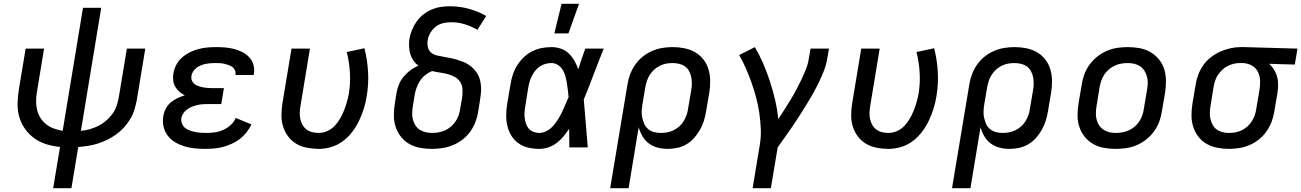

<svg xmlns="http://www.w3.org/2000/svg" viewBox="-20 -776 6852 1011"><path d="M260 215 296 -2Q259 -6 224.5 -16.5Q190 -27 162 -47Q134 -67 113.5 -95Q93 -123 82.5 -157Q72 -191 72.5 -228.5Q73 -266 79 -303L115 -520H212L174 -289Q170 -265 170 -241Q170 -217 176 -194.5Q182 -172 194.5 -153Q207 -134 224.5 -120.5Q242 -107 264.5 -99Q287 -91 310 -87L417 -735H513L406 -87Q429 -89 452 -95.5Q475 -102 496.5 -112.5Q518 -123 537 -139Q556 -155 570.5 -174.5Q585 -194 593 -216Q601 -238 605 -261L648 -520H745L700 -247Q695 -222 687 -196.5Q679 -171 665 -148Q651 -125 632.5 -104.5Q614 -84 591.5 -68Q569 -52 544.5 -40Q520 -28 495 -20Q470 -12 444 -8Q418 -4 392 -2L356 215Z M1059 8Q1031 8 1003 5Q975 2 949.5 -6Q924 -14 901.5 -27.5Q879 -41 863 -62Q847 -83 841 -110Q835 -137 840 -165Q843 -185 853 -204Q863 -223 879 -236.5Q895 -250 914 -259Q933 -268 953 -274Q937 -282 924 -293.5Q911 -305 902.5 -320Q894 -335 892 -353.5Q890 -372 893 -390Q897 -413 908.5 -435Q920 -457 939 -473.5Q958 -490 980.5 -501Q1003 -512 1026 -518Q1049 -524 1072.5 -526Q1096 -528 1119 -528Q1143 -528 1166.5 -526Q1190 -524 1213 -518Q1236 -512 1256.5 -501.5Q1277 -491 1292.5 -474.5Q1308 -458 1314.5 -435Q1321 -412 1317 -388L1316 -381H1220V-384Q1222 -396 1217 -406.5Q1212 -417 1203 -423.5Q1194 -430 1182.5 -434Q1171 -438 1159.5 -440.5Q1148 -443 1136 -443.5Q1124 -444 1111 -444Q1099 -444 1087 -443Q1075 -442 1062.5 -439.5Q1050 -437 1038 -432Q1026 -427 1015.5 -419.5Q1005 -412 997.5 -400.5Q990 -389 988 -377Q986 -364 990 -353Q994 -342 1003 -334.5Q1012 -327 1023.5 -323Q1035 -319 1047 -316.5Q1059 -314 1071 -313Q1083 -312 1095 -312H1159L1145 -228H1081Q1067 -228 1052.5 -227.5Q1038 -227 1024 -224Q1010 -221 996 -216Q982 -211 969 -202.5Q956 -194 947 -181.5Q938 -169 935 -154Q933 -139 938 -125.5Q943 -112 954 -103Q965 -94 979 -89Q993 -84 1007.5 -81Q1022 -78 1036.5 -77Q1051 -76 1066 -76Q1088 -76 1110.5 -79Q1133 -82 1154.5 -91.5Q1176 -101 1194.5 -117.5Q1213 -134 1221 -155L1304 -121Q1294 -99 1278 -79Q1262 -59 1242.5 -44Q1223 -29 1199.5 -18.5Q1176 -8 1153 -2Q1130 4 1106 6Q1082 8 1059 8Z M1659 8Q1627 8 1596.5 2Q1566 -4 1541 -18.5Q1516 -33 1498 -56.5Q1480 -80 1471 -108.5Q1462 -137 1462 -168Q1462 -199 1467 -231L1515 -520H1612L1562 -217Q1559 -200 1558.5 -182.5Q1558 -165 1561.5 -148.5Q1565 -132 1573.5 -117.5Q1582 -103 1595 -93.5Q1608 -84 1624.5 -80Q1641 -76 1659 -76Q1681 -76 1703.5 -86Q1726 -96 1742.5 -113.5Q1759 -131 1771 -152Q1783 -173 1791.5 -194.5Q1800 -216 1806.5 -238.5Q1813 -261 1817 -283Q1826 -339 1822.5 -394.5Q1819 -450 1806 -502L1899 -522Q1914 -463 1918 -399Q1922 -335 1911 -270Q1906 -237 1896 -205Q1886 -173 1871.5 -142Q1857 -111 1835.5 -82.5Q1814 -54 1786 -33Q1758 -12 1724.5 -2Q1691 8 1659 8Z M2255 8Q2223 8 2192.5 2.5Q2162 -3 2136 -17.5Q2110 -32 2091.5 -55.5Q2073 -79 2063.5 -107.5Q2054 -136 2054 -167.5Q2054 -199 2059 -231L2068 -287Q2072 -310 2081 -332Q2090 -354 2106 -373Q2122 -392 2141.5 -406.5Q2161 -421 2184 -430Q2168 -441 2157 -457Q2146 -473 2140.5 -491.5Q2135 -510 2134 -530.5Q2133 -551 2136 -572Q2140 -595 2149.5 -618.5Q2159 -642 2174 -663Q2189 -684 2209.5 -700Q2230 -716 2253.5 -726Q2277 -736 2301 -739.5Q2325 -743 2349 -743Q2401 -743 2449.5 -729.5Q2498 -716 2540 -692L2494 -619Q2463 -637 2428 -648Q2393 -659 2355 -659Q2334 -659 2313 -654Q2292 -649 2275 -636Q2258 -623 2246.5 -603.5Q2235 -584 2232 -564Q2229 -546 2233 -528Q2237 -510 2250 -499Q2263 -488 2280.5 -484Q2298 -480 2316 -477Q2334 -474 2351.5 -470.5Q2369 -467 2385.5 -462Q2402 -457 2418.5 -450.5Q2435 -444 2449 -434.5Q2463 -425 2475 -412.5Q2487 -400 2495.5 -385Q2504 -370 2508 -353Q2512 -336 2513 -318Q2514 -300 2512 -281.5Q2510 -263 2507 -245L2498 -189Q2494 -162 2484 -135Q2474 -108 2457 -84Q2440 -60 2416 -41.5Q2392 -23 2365.5 -12Q2339 -1 2310.5 3.5Q2282 8 2255 8ZM2255 -76Q2272 -76 2289.5 -79Q2307 -82 2323.5 -89.5Q2340 -97 2354.5 -109.5Q2369 -122 2379 -137Q2389 -152 2395 -169Q2401 -186 2403 -203L2413 -259Q2416 -281 2415.5 -302.5Q2415 -324 2405 -341.5Q2395 -359 2377 -369.5Q2359 -380 2338.5 -385.5Q2318 -391 2296.5 -394Q2275 -397 2255 -402Q2236 -394 2219 -380.5Q2202 -367 2191 -349.5Q2180 -332 2173 -312.5Q2166 -293 2163 -273L2154 -217Q2151 -199 2150.5 -181.5Q2150 -164 2154 -147.5Q2158 -131 2167 -116.5Q2176 -102 2190 -93Q2204 -84 2220.5 -80Q2237 -76 2255 -76Z M2820 8Q2790 8 2762 1.5Q2734 -5 2711 -21Q2688 -37 2673 -61Q2658 -85 2651.5 -113Q2645 -141 2645.5 -171Q2646 -201 2651 -231L2668 -331Q2672 -357 2680 -382Q2688 -407 2702.5 -430.5Q2717 -454 2737 -473.5Q2757 -493 2781.5 -505.5Q2806 -518 2832.5 -523Q2859 -528 2884 -528Q2910 -528 2934 -519.5Q2958 -511 2975.5 -494Q2993 -477 3005 -455.5Q3017 -434 3025 -411Q3033 -438 3042.5 -465.5Q3052 -493 3062 -520H3159Q3132 -453 3106.5 -385.5Q3081 -318 3054 -252Q3060 -189 3064.5 -126Q3069 -63 3075 0H2978Q2978 -24 2977.5 -48.5Q2977 -73 2977 -98Q2963 -77 2947 -57.5Q2931 -38 2911 -23Q2891 -8 2867 0Q2843 8 2820 8ZM2820 -76Q2840 -76 2860 -87Q2880 -98 2894 -114.5Q2908 -131 2919.5 -149.5Q2931 -168 2940 -187Q2949 -206 2957 -225.5Q2965 -245 2974 -265Q2972 -284 2970 -302.5Q2968 -321 2965 -339Q2962 -357 2957 -375Q2952 -393 2943 -408Q2934 -423 2918.5 -433.5Q2903 -444 2884 -444Q2869 -444 2853.5 -440Q2838 -436 2824 -427Q2810 -418 2799.5 -405Q2789 -392 2781.5 -377.5Q2774 -363 2769.5 -348Q2765 -333 2762 -317L2746 -217Q2743 -201 2742 -185Q2741 -169 2743 -153.5Q2745 -138 2750 -123.5Q2755 -109 2765 -98Q2775 -87 2789.5 -81.5Q2804 -76 2820 -76ZM2899 -600 2937 -756H3029L2973 -600Z M3290 215H3193L3284 -331Q3288 -358 3298 -384.5Q3308 -411 3324.5 -435Q3341 -459 3364 -477.5Q3387 -496 3413.5 -507.5Q3440 -519 3467.5 -523.5Q3495 -528 3522 -528Q3553 -528 3583.5 -522Q3614 -516 3639.5 -501.5Q3665 -487 3683.5 -463.5Q3702 -440 3710.5 -411.5Q3719 -383 3719.5 -352Q3720 -321 3715 -289L3698 -189Q3694 -165 3686.5 -140.5Q3679 -116 3666 -93Q3653 -70 3635.5 -50Q3618 -30 3595 -16.5Q3572 -3 3546.5 2.5Q3521 8 3497 8Q3469 8 3443.5 1.5Q3418 -5 3397 -20.5Q3376 -36 3363 -58.5Q3350 -81 3343 -106ZM3459 -76Q3476 -76 3493 -79Q3510 -82 3526.5 -90Q3543 -98 3556.5 -110Q3570 -122 3579.5 -137.5Q3589 -153 3595 -169.5Q3601 -186 3603 -203L3620 -303Q3623 -320 3623 -337.5Q3623 -355 3619.5 -371.5Q3616 -388 3608 -402.5Q3600 -417 3586.5 -426.5Q3573 -436 3556 -440Q3539 -444 3522 -444Q3505 -444 3488 -441Q3471 -438 3455 -430Q3439 -422 3425.5 -410Q3412 -398 3402 -382.5Q3392 -367 3386.5 -350.5Q3381 -334 3378 -317L3363 -228Q3360 -210 3359 -191.5Q3358 -173 3362 -155.5Q3366 -138 3373 -122.5Q3380 -107 3393.5 -96Q3407 -85 3424 -80.5Q3441 -76 3459 -76Z M3943 215 3981 -14Q3988 -57 3986 -99Q3984 -141 3978 -182Q3972 -223 3961.5 -262.5Q3951 -302 3937.5 -340Q3924 -378 3908 -415Q3892 -452 3872 -486L3955 -528Q3980 -485 3999.5 -439.5Q4019 -394 4034.5 -346.5Q4050 -299 4061.5 -249.5Q4073 -200 4078 -149Q4095 -174 4111 -199.5Q4127 -225 4143 -251Q4159 -277 4173 -303.5Q4187 -330 4200 -357Q4213 -384 4224 -412Q4235 -440 4239 -468L4248 -520H4345L4336 -468Q4331 -436 4319 -405Q4307 -374 4292.5 -344Q4278 -314 4261.5 -284.5Q4245 -255 4227 -226Q4209 -197 4191 -168.5Q4173 -140 4153.5 -111.5Q4134 -83 4114.5 -55.5Q4095 -28 4075 0L4039 215Z M4659 8Q4627 8 4596.5 2Q4566 -4 4541 -18.5Q4516 -33 4498 -56.5Q4480 -80 4471 -108.5Q4462 -137 4462 -168Q4462 -199 4467 -231L4515 -520H4612L4562 -217Q4559 -200 4558.5 -182.5Q4558 -165 4561.5 -148.5Q4565 -132 4573.5 -117.5Q4582 -103 4595 -93.5Q4608 -84 4624.5 -80Q4641 -76 4659 -76Q4681 -76 4703.5 -86Q4726 -96 4742.5 -113.5Q4759 -131 4771 -152Q4783 -173 4791.5 -194.5Q4800 -216 4806.5 -238.5Q4813 -261 4817 -283Q4826 -339 4822.5 -394.5Q4819 -450 4806 -502L4899 -522Q4914 -463 4918 -399Q4922 -335 4911 -270Q4906 -237 4896 -205Q4886 -173 4871.5 -142Q4857 -111 4835.5 -82.5Q4814 -54 4786 -33Q4758 -12 4724.5 -2Q4691 8 4659 8Z M5090 215H4993L5084 -331Q5088 -358 5098 -384.5Q5108 -411 5124.5 -435Q5141 -459 5164 -477.5Q5187 -496 5213.5 -507.5Q5240 -519 5267.5 -523.5Q5295 -528 5322 -528Q5353 -528 5383.5 -522Q5414 -516 5439.5 -501.5Q5465 -487 5483.5 -463.5Q5502 -440 5510.5 -411.5Q5519 -383 5519.5 -352Q5520 -321 5515 -289L5498 -189Q5494 -165 5486.5 -140.5Q5479 -116 5466 -93Q5453 -70 5435.5 -50Q5418 -30 5395 -16.5Q5372 -3 5346.5 2.5Q5321 8 5297 8Q5269 8 5243.5 1.5Q5218 -5 5197 -20.5Q5176 -36 5163 -58.5Q5150 -81 5143 -106ZM5259 -76Q5276 -76 5293 -79Q5310 -82 5326.5 -90Q5343 -98 5356.5 -110Q5370 -122 5379.5 -137.5Q5389 -153 5395 -169.5Q5401 -186 5403 -203L5420 -303Q5423 -320 5423 -337.5Q5423 -355 5419.5 -371.5Q5416 -388 5408 -402.5Q5400 -417 5386.5 -426.5Q5373 -436 5356 -440Q5339 -444 5322 -444Q5305 -444 5288 -441Q5271 -438 5255 -430Q5239 -422 5225.5 -410Q5212 -398 5202 -382.5Q5192 -367 5186.5 -350.5Q5181 -334 5178 -317L5163 -228Q5160 -210 5159 -191.5Q5158 -173 5162 -155.5Q5166 -138 5173 -122.5Q5180 -107 5193.5 -96Q5207 -85 5224 -80.5Q5241 -76 5259 -76Z M5855 8Q5823 8 5792.5 2.5Q5762 -3 5736 -18Q5710 -33 5691.5 -56Q5673 -79 5663.5 -107.5Q5654 -136 5654 -167.5Q5654 -199 5659 -231L5676 -331Q5680 -358 5690 -385Q5700 -412 5717.5 -436Q5735 -460 5758.5 -478.5Q5782 -497 5809 -508.5Q5836 -520 5863.5 -524Q5891 -528 5918 -528Q5950 -528 5980.5 -522.5Q6011 -517 6037 -502Q6063 -487 6082 -464Q6101 -441 6110 -412.5Q6119 -384 6119.5 -352.5Q6120 -321 6115 -289L6098 -189Q6094 -162 6084 -135Q6074 -108 6056.5 -84Q6039 -60 6015.5 -41.5Q5992 -23 5965 -11.5Q5938 0 5910 4Q5882 8 5855 8ZM5855 -76Q5872 -76 5889.5 -79Q5907 -82 5923.5 -89.5Q5940 -97 5954.5 -109Q5969 -121 5979 -136.5Q5989 -152 5995 -169Q6001 -186 6003 -203L6020 -303Q6023 -321 6023.5 -338.5Q6024 -356 6019.5 -372.5Q6015 -389 6006.5 -403Q5998 -417 5984 -426.5Q5970 -436 5953 -440Q5936 -444 5918 -444Q5901 -444 5883.5 -441Q5866 -438 5850 -430.5Q5834 -423 5819.5 -411Q5805 -399 5795 -383.5Q5785 -368 5779 -351Q5773 -334 5770 -317L5754 -217Q5751 -199 5750.5 -181.5Q5750 -164 5754 -147.5Q5758 -131 5767 -117Q5776 -103 5790 -93.5Q5804 -84 5820.5 -80Q5837 -76 5855 -76Z M6451 8Q6420 8 6389.5 2Q6359 -4 6333.5 -18.5Q6308 -33 6290 -56.5Q6272 -80 6263 -108.5Q6254 -137 6254 -168Q6254 -199 6259 -231L6276 -331Q6280 -358 6290 -384Q6300 -410 6316.5 -433.5Q6333 -457 6356.5 -475Q6380 -493 6406 -504.5Q6432 -516 6459.5 -522Q6487 -528 6513 -528H6531L6812 -520L6798 -436L6663 -440Q6677 -427 6688 -410Q6699 -393 6704.5 -373.5Q6710 -354 6710 -332.5Q6710 -311 6707 -289L6690 -189Q6686 -162 6676 -135.5Q6666 -109 6649.5 -85Q6633 -61 6610 -42.5Q6587 -24 6560.5 -12.5Q6534 -1 6506 3.5Q6478 8 6451 8ZM6451 -76Q6468 -76 6485 -79Q6502 -82 6518.5 -90Q6535 -98 6548.5 -110Q6562 -122 6571.5 -137.5Q6581 -153 6587 -169.5Q6593 -186 6595 -203L6612 -303Q6616 -328 6615 -352.5Q6614 -377 6603.5 -398Q6593 -419 6572.5 -430.5Q6552 -442 6527 -444H6508Q6492 -444 6475.5 -440Q6459 -436 6443.5 -428Q6428 -420 6415 -407.5Q6402 -395 6392.5 -380.5Q6383 -366 6378 -350Q6373 -334 6370 -317L6354 -217Q6351 -200 6350.5 -182.5Q6350 -165 6354 -148.5Q6358 -132 6366 -117.5Q6374 -103 6387.5 -93.5Q6401 -84 6417.5 -80Q6434 -76 6451 -76Z"/></svg>

Font: Iosevka Aile Medium
Style: Italic
Weight: 500
Italic angle: -9°
Designer: Belleve Invis
Foundry: Belleve Invis
Version: Version 31.1.0; ttfautohint (v1.8.4)